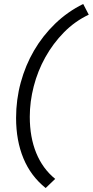

<svg xmlns="http://www.w3.org/2000/svg" viewBox="-20 -731 467 967"><path d="M61 -137Q61 -229 84.5 -315.5Q108 -402 151.5 -476.5Q195 -551 257.5 -611.5Q320 -672 399 -711Q406 -697 413 -684Q420 -671 427 -657Q357 -624 302 -568Q247 -512 208.5 -443Q170 -374 150 -296.5Q130 -219 130 -143Q130 -40 162.5 39.5Q195 119 258 170Q246 181 234 193Q222 205 210 216Q135 156 98 66.5Q61 -23 61 -137Z"/></svg>

Font: Rosa Sans Light
Style: Italic
Weight: 300
Italic angle: -12°
Designer: Pentagram / MCKL
Foundry: Pentagram / MCKL
Version: Version 1.005;September 16, 2019;FontCreator 11.5.0.2425 64-